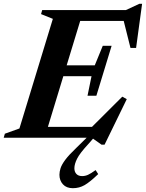

<svg xmlns="http://www.w3.org/2000/svg" viewBox="-48 -723 766 1008"><path d="M342.5 160.5Q342.5 179 353 190.2Q363.5 201.5 383.5 201.5Q399 201.5 414 194.8Q429 188 454 170L467.5 191Q424.5 232.5 396.2 248.8Q368 265 334.5 265Q301 265 282.5 244.8Q264 224.5 264 194.5Q264 179 269.8 160.5Q275.5 142 294.5 116.2Q313.5 90.5 353.5 52.5L407 0H-28.5L-22.5 -21L54 -48.5L229.5 -624L167.5 -649L173.5 -670H612.5L683.5 -703H698L666.5 -471.5H637L601.5 -613H373L302 -380H449.5L491.5 -482.5H538L458 -220.5H411.5L432.5 -323H284.5L203.5 -57H435L594 -215.5L617.5 -202.5L501 36.5H485L440.5 5L415.5 33.5Q371 81.5 356.8 110Q342.5 138.5 342.5 160.5Z"/></svg>

Font: Newsreader 16pt
Style: Bold Italic
Weight: 700
Italic angle: -17°
Designer: Hugues Gentile
Foundry: Production Type
Version: Version 1.003; ttfautohint (v1.8.3)